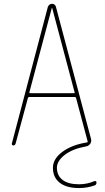

<svg xmlns="http://www.w3.org/2000/svg" viewBox="-20 -750 540 990"><path d="M131.8 -275.4Q129.9 -270.5 134.8 -269.5H361.3Q367.2 -269.5 364.3 -275.4L249 -709Q249 -710 248 -710Q247.1 -710 247.1 -709ZM47.9 0Q44.9 0 42.5 -2.9Q40 -5.9 41 -9.8L226.6 -713.9Q228.5 -720.7 234.9 -725.6Q241.2 -730.5 248.5 -730.5Q255.9 -730.5 261.7 -725.6Q267.6 -720.7 268.6 -713.9L449.2 -34.2Q452.1 -25.4 449.2 -16.6Q446.3 -7.8 439.5 -2Q432.6 3.9 423.8 4.9Q353.5 17.6 313.5 48.8Q273.4 80.1 273.4 115.2Q273.4 155.3 302.7 177.7Q332 200.2 387.7 200.2Q429.7 200.2 467.8 183.6Q471.7 182.6 474.6 184.6Q477.5 186.5 477.5 191.4Q477.5 203.1 467.8 206.1Q428.7 219.7 387.7 219.7Q323.2 219.7 288.1 192.4Q252.9 165 252.9 115.2Q252.9 69.3 301.3 33.2Q349.6 -2.9 427.7 -15.6Q433.6 -15.6 431.6 -22.5L372.1 -245.1Q371.1 -250 366.2 -250H129.9Q126 -250 124 -245.1L60.5 -9.8Q57.6 0 47.9 0Z"/></svg>

Font: Rounded Mgen+ 1m thin
Style: Regular
Weight: 100
Designer: [Source Han Sans]
Ryoko NISHIZUKA  (kana & ideographs); Paul D. Hunt (Latin, Greek & Cyrillic); Wenlong ZHANG  (bopomofo
Version: Version 1.059.20150602